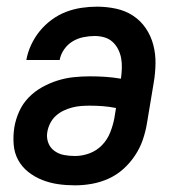

<svg xmlns="http://www.w3.org/2000/svg" viewBox="-20 -548 540 576"><path d="M205 8Q179 8 154.5 4.5Q130 1 107 -8Q84 -17 65 -32Q46 -47 34.5 -68Q23 -89 21 -114.5Q19 -140 23 -166Q27 -190 37.5 -213.5Q48 -237 66 -255.5Q84 -274 106.5 -286.5Q129 -299 153 -306.5Q177 -314 201.5 -316.5Q226 -319 250 -319Q273 -319 296 -317.5Q319 -316 342 -312L343 -313Q345 -328 345.5 -343.5Q346 -359 343.5 -373Q341 -387 334.5 -400Q328 -413 317.5 -422.5Q307 -432 293 -436Q279 -440 264 -440Q248 -440 230.5 -436.5Q213 -433 198 -424Q183 -415 172.5 -400Q162 -385 159 -368H59Q63 -391 73.5 -413.5Q84 -436 99.5 -455Q115 -474 135.5 -489Q156 -504 178.5 -512.5Q201 -521 224.5 -524.5Q248 -528 271 -528Q300 -528 328 -522Q356 -516 379 -501Q402 -486 417.5 -463Q433 -440 440 -413Q447 -386 446.5 -357Q446 -328 441 -299L421 -179Q417 -154 408.5 -129Q400 -104 385 -81.5Q370 -59 350 -41Q330 -23 305.5 -12Q281 -1 255.5 3.5Q230 8 205 8ZM205 -80Q227 -80 248.5 -88Q270 -96 286 -112.5Q302 -129 310.5 -150.5Q319 -172 323 -193L328 -224Q308 -228 288.5 -229.5Q269 -231 249 -231Q236 -231 223 -230Q210 -229 196.5 -225.5Q183 -222 170.5 -216Q158 -210 147.5 -200.5Q137 -191 130.5 -178Q124 -165 122 -152Q119 -136 124.5 -120.5Q130 -105 143 -95.5Q156 -86 172 -83Q188 -80 205 -80Z"/></svg>

Font: Iosevka Term Curly Semibold
Style: Italic
Weight: 600
Italic angle: -9°
Designer: Belleve Invis
Foundry: Belleve Invis
Version: Version 32.3.0